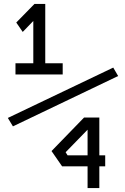

<svg xmlns="http://www.w3.org/2000/svg" viewBox="-20 -800 640 980"><path d="M46 -155 583 -412 558 -455 20 -198ZM156 -780 63 -685 96 -637 150 -693V-477H59V-420H300V-477H211V-780ZM409 -200 243 -29 297 49H427V160H487V49H517V-7H487V-200ZM315 -23 427 -138V-7H325Z"/></svg>

Font: Kode Mono SemiBold
Style: Regular
Weight: 600
Monospace: yes
Designer: Isa Ozler
Foundry: Kadena LLC
Version: Version 1.206;gftools[0.9.28]